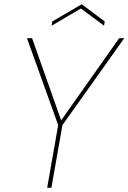

<svg xmlns="http://www.w3.org/2000/svg" viewBox="-20 -884 605 904"><path d="M254 -295 202 0H222L274 -295L565 -704H541L262 -309H271L131 -704H107ZM473 -783 365 -864 226 -783 223 -763 361 -844 470 -763Z"/></svg>

Font: Poppins Devanagari Thin
Style: Italic
Weight: 100
Italic angle: -10°
Designer: Ninad Kale (Devanagari), Jonny Pinhorn (Latin)
Foundry: Indian Type Foundry
Version: 4.005